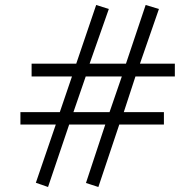

<svg xmlns="http://www.w3.org/2000/svg" viewBox="-20 -728 783 771"><path d="M324.2 -420.9 274.9 -277.8H419.9L469.2 -420.9ZM523.9 -420.9 477.1 -277.8H638.2V-228H459L375 22.9L325.2 6.8L402.8 -228H257.8L172.9 22.9L124 5.9L204.1 -228H62V-277.8H220.2L269 -420.9H106.9V-472.2H286.1L366.2 -708L417 -691.9L339.8 -472.2H485.8L564.9 -708L618.2 -691.9L542 -472.2H682.1V-420.9Z"/></svg>

Font: Charis SIL Viet
Style: Regular
Weight: 400
Foundry: SIL International
Version: Version 5.000